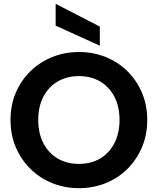

<svg xmlns="http://www.w3.org/2000/svg" viewBox="-20 -977 825 1004"><path d="M393 7Q319 7 254 -19Q189 -45 140 -93Q91 -141 63 -206Q35 -271 35 -350Q35 -428 63 -493Q91 -558 140 -605.5Q189 -653 254 -679Q319 -705 393 -705Q467 -705 532 -679Q597 -653 645.5 -605.5Q694 -558 722 -493Q750 -428 750 -350Q750 -271 722 -206Q694 -141 645.5 -93Q597 -45 532 -19Q467 7 393 7ZM392 -120Q456 -120 503.5 -148Q551 -176 578 -228Q605 -280 605 -350Q605 -420 578 -471.5Q551 -523 503.5 -551Q456 -579 392 -579Q330 -579 282 -551Q234 -523 207 -471.5Q180 -420 180 -350Q180 -280 207 -228Q234 -176 282 -148Q330 -120 392 -120ZM271 -957 502 -838V-738L271 -843Z"/></svg>

Font: Parkinsans SemiBold
Style: Regular
Weight: 600
Designer: Red Stone, Indian Type Foundry
Foundry: Indian Type Foundry
Version: Version 1.000